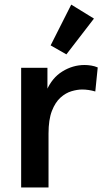

<svg xmlns="http://www.w3.org/2000/svg" viewBox="-20 -826 476 846"><path d="M73.2 0V-527.3H189V-411.1L184.6 -425.8Q209 -482.9 254.9 -511.2Q300.8 -539.6 352.5 -539.6Q367.2 -539.6 382.1 -537.1Q397 -534.7 410.6 -528.8L399.9 -422.9Q370.1 -431.6 341.8 -431.6Q320.8 -431.6 295.2 -424.1Q269.5 -416.5 246.6 -396Q223.6 -375.5 208.7 -337.2Q193.8 -298.8 193.8 -237.8V0ZM272.5 -586.4 203.1 -626 293.9 -805.7 394 -744.1Z"/></svg>

Font: Schibsted Grotesk SemiBold
Style: Regular
Weight: 600
Designer: Bakken & Baeck AS, Henrik Kongsvoll
Foundry: Schibsted ASA
Version: Version 1.100;gftools[0.9.25]